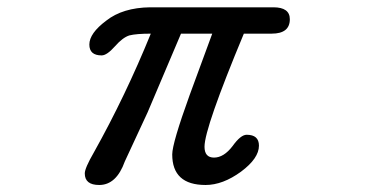

<svg xmlns="http://www.w3.org/2000/svg" viewBox="-20 -493 1040 534"><path d="M215.8 -10.7Q215.8 -25.4 241.2 -69.3Q329.1 -226.6 399.4 -399.4Q359.4 -399.4 339.8 -394.5Q321.3 -388.7 299.8 -364.3Q277.3 -338.9 262.7 -338.9Q228.5 -338.9 228.5 -369.1Q228.5 -400.4 275.4 -435.5Q321.3 -471.7 397.5 -472.7H740.2Q786.1 -472.7 786.1 -439.5Q786.1 -399.4 735.4 -399.4H658.2Q548.8 -136.7 548.8 -85Q548.8 -54.7 575.2 -54.7Q602.5 -54.7 627 -86.9Q649.4 -118.2 666 -118.2Q700.2 -118.2 700.2 -87.9Q700.2 -52.7 650.4 -15.6Q599.6 21.5 551.8 21.5Q459 21.5 459 -63.5Q459 -94.7 507.8 -229.5L570.3 -399.4H483.4L390.6 -180.7L327.1 -43.9Q303.7 21.5 255.9 21.5Q215.8 21.5 215.8 -10.7Z"/></svg>

Font: KTXP_ComRound
Style: Medium
Weight: 500
Version: Version 1.01;May 16, 2022;FontCreator 13.0.0.2683 64-bit